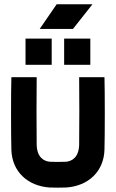

<svg xmlns="http://www.w3.org/2000/svg" viewBox="-20 -860 540 895"><path d="M467 -500H349C350 -468 350 -216 349 -184C347 -126 315 -108 287 -106C269 -105 231 -105 213 -106C185 -108 153 -126 151 -184C150 -216 150 -468 151 -500H33C31 -437 31 -225 33 -162C36 -60 109 7 211 14C229 15 271 15 289 14C391 7 464 -60 467 -162C469 -225 469 -437 467 -500ZM99 -558H221V-680H99ZM165 -725H320L411 -840H244ZM279 -558H401V-680H279Z"/></svg>

Font: Fervojo
Style: Bold
Weight: 700
Designer: kohakuno
Version: ver.1.0